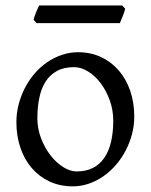

<svg xmlns="http://www.w3.org/2000/svg" viewBox="-20 -657 543 692"><path d="M388.2 -222.2Q388.2 -260.7 375.5 -295.7Q362.8 -330.6 342.8 -357.2Q322.8 -383.8 297.4 -399.4Q272 -415 247.1 -415Q210 -415 184.6 -400.9Q159.2 -386.7 143.8 -362.1Q128.4 -337.4 121.6 -303.7Q114.7 -270 114.7 -231Q114.7 -192.4 128.4 -157.5Q142.1 -122.6 162.8 -96.2Q183.6 -69.8 208.5 -54.4Q233.4 -39.1 255.9 -39.1Q290.5 -39.1 315.4 -52Q340.3 -64.9 356.4 -88.9Q372.6 -112.8 380.4 -146.5Q388.2 -180.2 388.2 -222.2ZM463.9 -236.8Q463.9 -204.1 455.6 -172.9Q447.3 -141.6 432.6 -113.8Q418 -85.9 397.5 -62.3Q377 -38.6 352.3 -21.5Q327.6 -4.4 299.8 5.1Q272 14.6 242.2 14.6Q195.8 14.6 158.4 -2.9Q121.1 -20.5 94.5 -51.3Q67.9 -82 53.5 -124.5Q39.1 -167 39.1 -216.8Q39.1 -249 47.1 -280.3Q55.2 -311.5 69.6 -339.6Q84 -367.7 104.2 -391.4Q124.5 -415 149.2 -432.1Q173.8 -449.2 202.4 -459Q231 -468.8 261.2 -468.8Q307.1 -468.8 344.5 -451.2Q381.8 -433.6 408.4 -402.6Q435.1 -371.6 449.5 -329.1Q463.9 -286.6 463.9 -236.8ZM431.2 -625.5Q430.2 -620.1 427.7 -613Q425.3 -606 422.4 -598.9Q419.4 -591.8 416.7 -585Q414.1 -578.1 412.1 -573.7H111.8L101.1 -585.9Q102.1 -591.3 104.5 -598.1Q106.9 -605 109.9 -612.1Q112.8 -619.1 115.7 -625.7Q118.7 -632.3 121.1 -637.2H420.4Z"/></svg>

Font: Gentium Plus
Style: Regular
Weight: 400
Designer: J. Victor Gaultney, Annie Olsen, Iska Routamaa
Foundry: SIL International
Version: Version 1.510